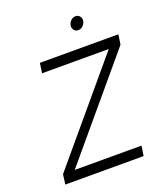

<svg xmlns="http://www.w3.org/2000/svg" viewBox="-157 -986 939 1092"><g transform="rotate(-20 312.0 -440.0)"><path d="M462 -840Q465 -855 455 -868Q446 -880 430 -880Q413 -880 401 -868Q389 -856 386 -840Q383 -825 393 -812Q402 -800 418 -800Q435 -800 447 -812Q459 -824 462 -840ZM48 0H522L531 -60H127L615 -640L624 -700H149L140 -640H544L56 -60Z"/></g></svg>

Font: Unageo
Style: Light-Italic
Weight: 300
Designer: Richard Sepsi
Foundry: Richard Sepsi
Version: Version 2.000